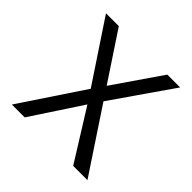

<svg xmlns="http://www.w3.org/2000/svg" viewBox="-168 -801 952 952"><g transform="rotate(45 308.0 -325.0)"><path d="M483 -650H573L333 -304L331 -301L133 0H43L287 -366L289 -368ZM143 -650 329 -369 330 -367 573 0H473L284 -303L282 -305L53 -650Z"/></g></svg>

Font: Syne
Style: Regular
Weight: 400
Designer: Lucas Descroix
Foundry: Bonjour Monde
Version: Version 2.200